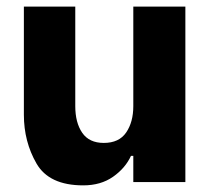

<svg xmlns="http://www.w3.org/2000/svg" viewBox="-20 -549 628 579"><path d="M539 0H382V-79H375Q358 -42 321 -16Q284 10 231 10Q128 10 90 -56Q52 -122 52 -203V-529H207V-229Q207 -179 228 -148.5Q249 -118 293 -118Q339 -118 360.5 -149.5Q382 -181 382 -229V-529H539Z"/></svg>

Font: Be Vietnam ExtraBold
Style: Regular
Weight: 800
Designer: Gabriel Lam
Foundry: TypeRant
Version: Version 4.000